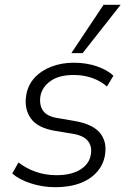

<svg xmlns="http://www.w3.org/2000/svg" viewBox="-20 -771 534 799"><path d="M211 8Q157 8 108 -8Q59 -24 31 -49L57 -95Q89 -70 129 -56Q169 -42 215 -42Q277 -42 314.5 -65.5Q352 -89 358 -128Q364 -163 345 -185.5Q326 -208 279 -215L212 -226Q137 -238 108.5 -278Q80 -318 89 -374Q96 -417 123.5 -447Q151 -477 193.5 -493.5Q236 -510 287 -510Q341 -510 384.5 -494.5Q428 -479 452 -456L425 -411Q399 -434 363.5 -446.5Q328 -459 287 -459Q226 -459 190.5 -434Q155 -409 148 -370Q143 -334 159 -310.5Q175 -287 218 -280L288 -268Q365 -255 395.5 -218.5Q426 -182 417 -127Q411 -87 384 -56Q357 -25 313 -8.5Q269 8 211 8ZM277 -550 411 -751H482L324 -550Z"/></svg>

Font: Mulish ExtraLight Light
Style: Italic
Weight: 300
Italic angle: -9°
Version: Version 3.603